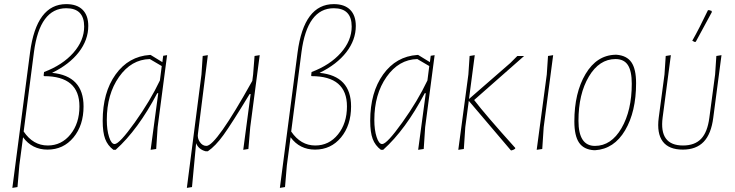

<svg xmlns="http://www.w3.org/2000/svg" viewBox="-20 -724 3571 933"><path d="M40 189 126 -469Q157 -704 302 -704Q354 -704 381.5 -676.5Q409 -649 409 -598Q409 -530 363 -470.5Q317 -411 233 -370Q386 -355 386 -207Q386 -115 337 -56Q288 3 211 3Q136 3 92 -57L74 79L65 185ZM145 -471 95 -85Q141 -17 212 -17Q279 -17 322.5 -71Q366 -125 366 -207Q366 -354 194 -354L192 -357L194 -374Q284 -408 336.5 -467.5Q389 -527 389 -595Q389 -684 302 -684Q173 -684 145 -471Z M531 4Q503 -17 491 -49Q479 -81 479 -137Q479 -275 542 -362.5Q605 -450 708 -457H712L769 -422L773 -453L792 -456L746 -106L739 0L712 4L749 -271H744Q651 -94 542 4ZM499 -141Q499 -93 510 -58.5Q521 -24 537 -24Q560 -24 635 -129Q710 -234 757 -333L766 -403L708 -437Q618 -435 558.5 -350.5Q499 -266 499 -141Z M942 -75Q938 -53 951 -34Q964 -15 983 -15Q1030 -15 1206 -331L1210 -362L1217 -452L1242 -456L1196 -106L1187 0L1162 4L1198 -267H1193Q1105 -122 1066 -68Q1027 -14 990 11H979Q945 2 933 -28L913 185L888 189L959 -362L965 -452L990 -456Z M1340 189 1426 -469Q1457 -704 1602 -704Q1654 -704 1681.5 -676.5Q1709 -649 1709 -598Q1709 -530 1663 -470.5Q1617 -411 1533 -370Q1686 -355 1686 -207Q1686 -115 1637 -56Q1588 3 1511 3Q1436 3 1392 -57L1374 79L1365 185ZM1445 -471 1395 -85Q1441 -17 1512 -17Q1579 -17 1622.5 -71Q1666 -125 1666 -207Q1666 -354 1494 -354L1492 -357L1494 -374Q1584 -408 1636.5 -467.5Q1689 -527 1689 -595Q1689 -684 1602 -684Q1473 -684 1445 -471Z M1831 4Q1803 -17 1791 -49Q1779 -81 1779 -137Q1779 -275 1842 -362.5Q1905 -450 2008 -457H2012L2069 -422L2073 -453L2092 -456L2046 -106L2039 0L2012 4L2049 -271H2044Q1951 -94 1842 4ZM1799 -141Q1799 -93 1810 -58.5Q1821 -24 1837 -24Q1860 -24 1935 -129Q2010 -234 2057 -333L2066 -403L2008 -437Q1918 -435 1858.5 -350.5Q1799 -266 1799 -141Z M2207 4 2256 -362 2262 -452 2287 -456 2259 -243 2460 -418 2494 -452H2527L2284 -238Q2339 -166 2484 -5L2483 -1Q2475 5 2465 7L2462 6L2258 -234L2241 -106L2234 0Z M2668 -456 2622 -106 2615 0 2588 4 2637 -362 2643 -452Z M2971 -458H2976Q3026 -454 3048.5 -421Q3071 -388 3071 -320Q3071 -181 3017.5 -90.5Q2964 0 2872 6H2867Q2817 3 2794 -30.5Q2771 -64 2771 -134Q2771 -273 2825.5 -364.5Q2880 -456 2971 -458ZM2971 -437Q2892 -437 2841.5 -352Q2791 -267 2791 -137Q2791 -15 2871 -15Q2950 -15 3000 -101Q3050 -187 3050 -317Q3050 -379 3031 -408Q3012 -437 2971 -437Z M3420 -674 3425 -675 3438 -671 3439 -665Q3416 -622 3361 -521L3356 -520L3344 -526Q3378 -586 3420 -674ZM3298 3Q3230 3 3200.5 -36.5Q3171 -76 3181 -152L3209 -362L3215 -452L3240 -456L3200 -153Q3182 -17 3299 -17Q3356 -17 3387 -49.5Q3418 -82 3427 -152L3455 -362L3461 -452L3486 -456L3446 -152Q3436 -73 3399.5 -35Q3363 3 3298 3Z"/></svg>

Font: Alegreya Sans Thin
Style: Italic
Weight: 100
Italic angle: -7°
Designer: Juan Pablo del Peral
Foundry: Huerta Tipografica
Version: Version 2.007